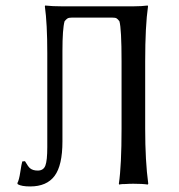

<svg xmlns="http://www.w3.org/2000/svg" viewBox="-20 -668 651 698"><path d="M241.2 -604Q230.5 -604 225.6 -601.1Q220.7 -598.1 214.8 -590.8Q207 -563.5 207 -481.9V-153.8Q207 -66.9 178.5 -28.6Q149.9 9.8 89.8 9.8Q58.6 9.8 44.9 2L43 -2Q49.3 -12.7 53.7 -42.2Q58.1 -71.8 61 -81.1L70.8 -82Q83 -61 89.4 -56.2Q99.6 -47.9 117.2 -47.9Q138.2 -47.9 145 -66.2Q151.9 -84.5 151.9 -132.8V-475.1Q151.9 -582 143.1 -645L144 -647.9Q170.9 -645 205.1 -645H464.8Q480 -645 493.2 -645.8Q506.3 -646.5 511.7 -647.5L517.1 -647.9L518.1 -645Q507.8 -573.7 507.8 -444.8V-200.2Q507.8 -82 519 0L517.1 2.9Q499 0 464.8 0Q449.2 0 436.5 1Q422.9 1 418 2L413.1 2.9L412.1 0Q421.9 -66.4 421.9 -200.2V-444.8Q421.9 -563.5 414.1 -590.8Q408.2 -598.6 403.8 -601.3Q399.4 -604 388.2 -604Z"/></svg>

Font: Linux Biolinum
Style: Regular
Weight: 400
Designer: Philipp H. Poll
Foundry: Philipp H. Poll
Version: Version 0.6.4